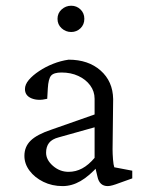

<svg xmlns="http://www.w3.org/2000/svg" viewBox="-20 -629 498 657"><path d="M194.3 7.8Q158.2 7.8 128.4 -6.8Q98.6 -21.5 81.1 -44.9Q63.5 -68.4 63.5 -95.7Q63.5 -127 85 -147.9Q106.4 -168.9 156.2 -185.5L303.7 -237.3V-291Q303.7 -316.4 288.6 -336.9Q273.4 -357.4 248 -369.1Q222.7 -380.9 190.4 -380.9Q164.1 -380.9 154.8 -370.1Q145.5 -359.4 143.6 -326.2L141.6 -291Q110.4 -283.2 87.9 -292.5Q65.4 -301.8 65.4 -324.2Q65.4 -339.8 78.6 -355.5Q91.8 -371.1 113.8 -385.7Q135.7 -400.4 161.6 -410.6Q187.5 -420.9 214.8 -424.8Q282.2 -424.8 324.2 -387.7Q366.2 -350.6 367.2 -290L365.2 -118.2Q365.2 -102.5 366.7 -83.5Q368.2 -64.5 371.1 -56.6L432.6 -44.9V-18.6L388.7 -2.9Q376 2 365.7 4.9Q355.5 7.8 348.6 7.8Q320.3 7.8 313.5 -24.4L304.7 -61.5L317.4 -62.5Q285.2 -26.4 255.4 -9.3Q225.6 7.8 194.3 7.8ZM214.8 -41Q239.3 -41 261.2 -52.7Q283.2 -64.5 303.7 -88.9V-193.4L181.6 -159.2Q158.2 -153.3 147.9 -140.1Q137.7 -127 137.7 -106.4Q137.7 -82 161.1 -61.5Q184.6 -41 214.8 -41ZM223.6 -519.5Q205.1 -519.5 190.9 -532.2Q176.8 -544.9 176.8 -564.5Q176.8 -584 190.9 -596.7Q205.1 -609.4 223.6 -609.4Q242.2 -609.4 255.4 -596.7Q268.6 -584 268.6 -564.5Q268.6 -544.9 255.4 -532.2Q242.2 -519.5 223.6 -519.5Z"/></svg>

Font: Crimson Pro Light
Style: Regular
Weight: 300
Designer: Jacques Le Bailly
Foundry: Baron von Fonthausen
Version: Version 1.003